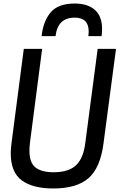

<svg xmlns="http://www.w3.org/2000/svg" viewBox="-20 -1057 687 1089"><path d="M556 -852H481Q483 -866 483 -878Q483 -957 404 -957Q307 -957 295 -852H216Q225 -937 267.5 -987Q310 -1037 404 -1037Q477 -1037 518 -1001Q559 -965 559 -893Q559 -874 556 -852ZM282 12Q167 12 104 -33.5Q41 -79 41 -188Q41 -214 45 -243L115 -780H219L150 -248Q147 -223 147 -202Q147 -134 181.5 -107Q216 -80 284 -80Q370 -80 412 -120.5Q454 -161 464 -248L534 -780H638L567 -243Q549 -105 482 -46.5Q415 12 282 12Z"/></svg>

Font: Tanohe Sans Medium
Style: Italic
Weight: 500
Designer: Village Type and Design LLC & Cristiano Sobral
Foundry: Cooper Hewitt Smithsonian Design Museum
Version: Version 1.00;September 29, 2021;FontCreator 13.0.0.2655 64-b